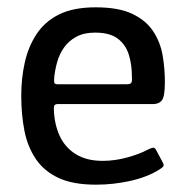

<svg xmlns="http://www.w3.org/2000/svg" viewBox="-20 -498 503 524"><path d="M38 -237Q38 -284 47.5 -327Q57 -370 79.5 -404.5Q102 -439 141 -458.5Q180 -478 241 -478Q304 -478 341.5 -460Q379 -442 398.5 -412Q418 -382 424 -346Q430 -310 430 -274Q430 -235 422 -224.5Q414 -214 398 -214H137Q133 -214 130 -212Q127 -210 127 -201Q128 -160 142.5 -128Q157 -96 186.5 -77.5Q216 -59 260 -59Q294 -59 328 -68.5Q362 -78 382 -89Q392 -94 397.5 -95Q403 -96 408 -85L424 -55Q428 -48 426 -44.5Q424 -41 416 -36Q383 -15 336.5 -4.5Q290 6 242 6Q179 6 139.5 -12.5Q100 -31 77.5 -64.5Q55 -98 46.5 -142Q38 -186 38 -237ZM340 -288Q340 -322 331.5 -349Q323 -376 301.5 -392.5Q280 -409 239 -409Q209 -409 188 -397.5Q167 -386 154.5 -368Q142 -350 136 -328.5Q130 -307 128 -287Q127 -275 128.5 -271.5Q130 -268 138 -268H325Q334 -268 337.5 -271Q341 -274 340 -288Z"/></svg>

Font: Glory Medium
Style: Regular
Weight: 500
Designer: Robert Leuschke
Foundry: Robert Leuschke
Version: Version 1.011